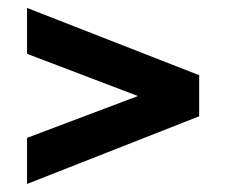

<svg xmlns="http://www.w3.org/2000/svg" viewBox="-20 -515 569 482"><path d="M326.2 -273.9 47.9 -379.9V-495.1L480 -326.2V-223.1L47.9 -53.2V-168.9Z"/></svg>

Font: D-DIN-PRO
Style: Bold
Weight: 700
Designer: Charles Nix
Foundry: Datto Inc.
Version: Version 1.000;hotconv 1.0.109;makeotfexe 2.5.65596